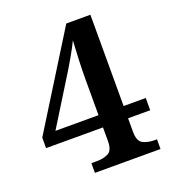

<svg xmlns="http://www.w3.org/2000/svg" viewBox="-131 -814 821 913"><g transform="rotate(-20 279.5 -357.0)"><path d="M193 0V-49H221Q255 -49 279 -61.5Q303 -74 303 -121V-190H15V-243L308 -714H430V-252H542V-190H430V-121Q430 -74 454.5 -61.5Q479 -49 512 -49H525V0ZM85 -252H303V-431Q303 -474 305 -528Q307 -582 310 -628Q305 -617 294.5 -597Q284 -577 271 -554.5Q258 -532 246 -512Q234 -492 227 -481Z"/></g></svg>

Font: Noto Serif Toto SemiBold
Style: Regular
Weight: 600
Designer: Monotype Design Team
Foundry: Monotype Imaging Inc.
Version: Version 2.001; ttfautohint (v1.8.4.7-5d5b)